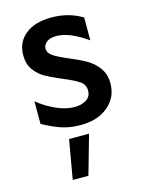

<svg xmlns="http://www.w3.org/2000/svg" viewBox="-116 -582 676 900"><g transform="rotate(-15 222.5 -132.0)"><path d="M221 -79Q179 -79 132 -100Q85 -121 45 -154V-44Q92 -18 133.5 -4Q175 10 227 10Q310 10 360.5 -33Q411 -76 411 -143Q411 -188 388 -219Q365 -250 333.5 -268Q302 -286 252 -307Q204 -327 181.5 -342Q159 -357 159 -379Q159 -397 176 -410Q193 -423 222 -423Q286 -423 372 -362V-473Q306 -513 222 -513Q143 -513 96.5 -476Q50 -439 50 -375Q50 -332 71 -303.5Q92 -275 121.5 -258.5Q151 -242 199 -222Q252 -200 276.5 -183.5Q301 -167 301 -138Q301 -108 277.5 -93.5Q254 -79 221 -79ZM253 59H156L123 249H199Z"/></g></svg>

Font: Geom Medium
Style: Bold
Weight: 500
Version: Version 1.102